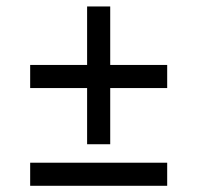

<svg xmlns="http://www.w3.org/2000/svg" viewBox="-20 -687 626 609"><path d="M75.7 -481H256.3V-666.5H329.6V-481H510.3V-407.7H329.6V-229.5H256.3V-407.7H75.7ZM75.7 -170.9H510.3V-97.7H75.7Z"/></svg>

Font: Andika DR AuSIL
Style: Regular
Weight: 400
Designer: Annie Olsen & Victor Gaultney
Foundry: SIL International
Version: Version 0.003